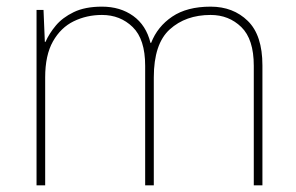

<svg xmlns="http://www.w3.org/2000/svg" viewBox="-20 -558 892 578"><path d="M614 -538Q682 -538 726 -495Q770 -452 770 -361V0H744V-360Q744 -440 706.5 -476.5Q669 -513 614 -513Q539 -513 491 -469.5Q443 -426 443 -325V0H417V-360Q417 -440 379.5 -476.5Q342 -513 287 -513Q241 -513 202 -494Q163 -475 139.5 -433.5Q116 -392 116 -325V0H90V-528H111L115 -432H117Q128 -457 148 -481Q168 -505 202 -521.5Q236 -538 287 -538Q342 -538 381 -510Q420 -482 433 -429H435Q454 -478 498.5 -508Q543 -538 614 -538Z"/></svg>

Font: Noto Sans Devanagari Thin
Style: Regular
Weight: 100
Designer: Jelle Bosma - Monotype Design Team
Foundry: Monotype Imaging Inc.
Version: Version 2.004; ttfautohint (v1.8.4.7-5d5b)